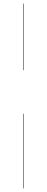

<svg xmlns="http://www.w3.org/2000/svg" viewBox="-20 -800 260 1070"><path d="M109 250V-166H111.5V250ZM109 -409V-780H111.5V-409Z"/></svg>

Font: Bodoni Moda 72pt
Style: Bold
Weight: 700
Designer: Owen Earl
Foundry: indestructible type
Version: Version 2.004